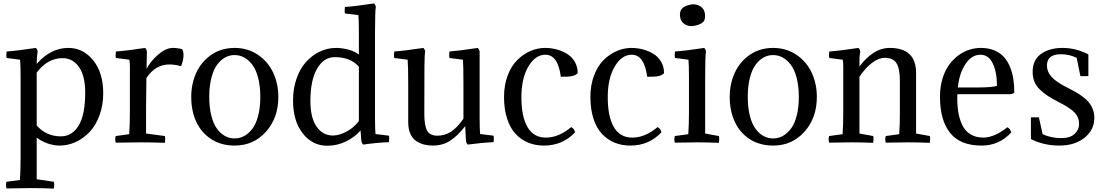

<svg xmlns="http://www.w3.org/2000/svg" viewBox="-20 -836 6497 1129"><path d="M337.9 -34.2Q404.3 -34.2 442.6 -98.1Q481 -162.1 481 -291Q481 -390.1 444.3 -442.1Q407.7 -494.1 348.1 -494.1Q259.3 -494.1 195.8 -409.2V-98.1Q252 -34.2 337.9 -34.2ZM101.1 -391.1Q101.1 -458 98.1 -484.9L19 -495.1Q15.6 -511.2 19 -533.2Q82.5 -537.6 190.9 -554.2Q199.7 -545.4 201.2 -534.2Q195.8 -496.1 195.8 -460Q277.8 -554.2 381.8 -554.2Q469.2 -554.2 528.1 -481.2Q586.9 -408.2 586.9 -288.1Q586.9 -217.8 565.4 -158.7Q543.9 -99.6 507.8 -61Q471.7 -22.5 425.8 -1.2Q379.9 20 330.1 20Q297.4 20 261.2 7.8Q225.1 -4.4 195.8 -26.9V217.8L296.9 232.9Q300.3 249 296.9 272.9Q233.9 270 158.2 270Q102.1 270 18.1 272Q12.2 252.4 18.1 232.9L97.2 222.2Q101.1 167.5 101.1 95.2Z M843.8 -534.2 841.8 -431.2Q866.2 -477.5 911.1 -515.9Q956.1 -554.2 996.1 -554.2Q1024.4 -554.2 1050.8 -546.9Q1059.1 -533.7 1059.1 -513.2Q1059.1 -481.4 1044.9 -446.8Q1007.8 -457 976.1 -457Q893.6 -457 840.8 -377L838.9 -202.1V-50.8L949.7 -36.1Q953.1 -20 949.7 3.9Q886.7 1 805.7 1Q744.6 1 660.6 2.9Q654.8 -16.6 660.6 -36.1L739.7 -46.9Q743.7 -101.6 743.7 -173.8V-448.2Q743.7 -467.8 740.7 -484.9L661.6 -495.1Q658.2 -510.3 661.6 -533.2Q724.6 -537.6 834 -554.2Q842.3 -544.4 843.8 -534.2Z M1104.5 -266.1Q1104.5 -343.8 1134.3 -408.7Q1164.1 -473.6 1222.9 -513.9Q1281.7 -554.2 1359.4 -554.2Q1437 -554.2 1496.6 -513.9Q1556.2 -473.6 1586.4 -408.7Q1616.7 -343.8 1616.7 -266.1Q1616.7 -142.6 1543.9 -61.3Q1471.2 20 1359.4 20Q1281.2 20 1222.9 -17.3Q1164.6 -54.7 1134.5 -119.1Q1104.5 -183.6 1104.5 -266.1ZM1222.9 -377.9Q1210.4 -329.1 1210.4 -266.1Q1210.4 -203.1 1222.9 -154.8Q1235.4 -106.4 1256.6 -78.1Q1277.8 -49.8 1303.7 -35.9Q1329.6 -22 1359.4 -22Q1389.2 -22 1415.3 -35.9Q1441.4 -49.8 1463.4 -78.1Q1485.4 -106.4 1498 -154.8Q1510.7 -203.1 1510.7 -266.1Q1510.7 -329.1 1498 -377.9Q1485.4 -426.8 1463.6 -455.3Q1441.9 -483.9 1415.5 -498Q1389.2 -512.2 1359.4 -512.2Q1329.6 -512.2 1303.7 -498Q1277.8 -483.9 1256.6 -455.3Q1235.4 -426.8 1222.9 -377.9Z M2185.1 -142.1Q2185.1 -74.7 2188 -47.9L2267.1 -38.1Q2270.5 -22 2267.1 0Q2198.7 2.4 2115.2 14.2Q2107.4 6.3 2105 -4.9L2100.1 -68.8Q2064.9 -28.3 2013.2 -3.7Q1961.4 21 1904.3 21Q1816.9 21 1760 -51.8Q1703.1 -124.5 1703.1 -245.1Q1703.1 -315.4 1724.1 -374.8Q1745.1 -434.1 1780.3 -472.7Q1815.4 -511.2 1860.8 -532.7Q1906.2 -554.2 1956.1 -554.2Q1990.7 -554.2 2027.6 -544.4Q2064.5 -534.7 2090.3 -515.1V-648.9Q2090.3 -714.8 2087.4 -747.1L2008.3 -756.8Q2004.9 -772 2008.3 -794.9Q2070.3 -799.3 2180.2 -815.9Q2188.5 -806.2 2189.9 -795.9Q2185.1 -770 2185.1 -633.8ZM1948.2 -500Q1883.3 -500 1844.2 -431.6Q1805.2 -363.3 1805.2 -242.2Q1805.2 -143.1 1841.8 -91.1Q1878.4 -39.1 1938 -39.1Q1973.6 -39.1 2017.1 -61.8Q2060.5 -84.5 2090.3 -124V-443.8Q2041 -500 1948.2 -500Z M2800.3 -534.2V-142.1Q2800.3 -74.7 2803.2 -47.9L2882.3 -38.1Q2885.7 -22 2882.3 0Q2813.5 2.9 2730 14.2Q2722.7 6.8 2720.2 -4.9L2715.3 -94.2Q2673.8 -40 2629.2 -10Q2584.5 20 2524.4 20Q2496.1 20 2472.4 13.7Q2448.7 7.3 2427 -7.1Q2405.3 -21.5 2392.8 -49.6Q2380.4 -77.6 2380.4 -117.2V-338.9Q2380.4 -447.3 2377 -484.9L2298.3 -495.1Q2294.9 -510.3 2298.3 -533.2Q2360.4 -537.6 2470.2 -554.2Q2478.5 -544.4 2480 -534.2Q2476.6 -516.1 2475.8 -449.7Q2475.1 -383.3 2475.1 -167Q2475.1 -97.2 2491.5 -67.6Q2507.8 -38.1 2553.2 -38.1Q2596.2 -38.1 2633.1 -62.3Q2669.9 -86.4 2705.1 -138.2V-339.8Q2705.1 -452.6 2702.1 -484.9L2623 -495.1Q2619.6 -510.3 2623 -533.2Q2676.3 -537.1 2790 -554.2Q2798.8 -543.9 2800.3 -534.2Z M3377 -405.8Q3364.7 -392.6 3342.5 -388.2Q3320.3 -383.8 3277.8 -384.8Q3260.7 -514.2 3187 -514.2Q3127.9 -514.2 3086.9 -444.8Q3045.9 -375.5 3045.9 -264.2Q3045.9 -149.9 3082 -88.4Q3118.2 -26.9 3189.9 -26.9Q3266.1 -26.9 3338.9 -88.9Q3348.6 -83 3353 -77.1Q3357.4 -71.3 3361.8 -58.1Q3288.1 20 3178.7 20Q3128.4 20 3086.4 2.9Q3044.4 -14.2 3012.2 -48.3Q2980 -82.5 2961.9 -138.2Q2943.8 -193.8 2943.8 -266.1Q2943.8 -335.4 2965.1 -391.6Q2986.3 -447.8 3021 -482.4Q3055.7 -517.1 3098.1 -535.6Q3140.6 -554.2 3185.1 -554.2Q3220.2 -554.2 3253.2 -545.4Q3286.1 -536.6 3314.5 -519.3Q3342.8 -502 3359.9 -472.7Q3377 -443.4 3377 -405.8Z M3884.8 -405.8Q3872.6 -392.6 3850.3 -388.2Q3828.1 -383.8 3785.6 -384.8Q3768.6 -514.2 3694.8 -514.2Q3635.7 -514.2 3594.7 -444.8Q3553.7 -375.5 3553.7 -264.2Q3553.7 -149.9 3589.8 -88.4Q3626 -26.9 3697.8 -26.9Q3773.9 -26.9 3846.7 -88.9Q3856.4 -83 3860.8 -77.1Q3865.2 -71.3 3869.6 -58.1Q3795.9 20 3686.5 20Q3636.2 20 3594.2 2.9Q3552.2 -14.2 3520 -48.3Q3487.8 -82.5 3469.7 -138.2Q3451.7 -193.8 3451.7 -266.1Q3451.7 -335.4 3472.9 -391.6Q3494.1 -447.8 3528.8 -482.4Q3563.5 -517.1 3606 -535.6Q3648.4 -554.2 3692.9 -554.2Q3728 -554.2 3761 -545.4Q3793.9 -536.6 3822.3 -519.3Q3850.6 -502 3867.7 -472.7Q3884.8 -443.4 3884.8 -405.8Z M4126.5 -372.1V-50.8L4207.5 -36.1Q4210.9 -20 4207.5 3.9Q4144.5 1 4078.6 1Q4032.2 1 3948.2 2.9Q3942.4 -16.6 3948.2 -36.1L4027.3 -46.9Q4031.2 -101.6 4031.2 -173.8V-387.2Q4031.2 -452.6 4028.3 -484.9L3949.2 -495.1Q3945.8 -510.3 3949.2 -533.2Q4012.2 -537.6 4121.6 -554.2Q4129.9 -544.4 4131.3 -534.2Q4126.5 -508.3 4126.5 -372.1ZM3980.5 -729Q3972.7 -765.1 3989.3 -784.2Q4002 -800.3 4036.6 -808.1Q4065.9 -815.4 4091.6 -802.5Q4117.2 -789.6 4123.5 -764.2Q4131.3 -727.1 4116.7 -709Q4102.5 -692.4 4066.4 -685.1Q4036.6 -677.7 4012 -690.4Q3987.3 -703.1 3980.5 -729Z M4271 -266.1Q4271 -343.8 4300.8 -408.7Q4330.6 -473.6 4389.4 -513.9Q4448.2 -554.2 4525.9 -554.2Q4603.5 -554.2 4663.1 -513.9Q4722.7 -473.6 4752.9 -408.7Q4783.2 -343.8 4783.2 -266.1Q4783.2 -142.6 4710.4 -61.3Q4637.7 20 4525.9 20Q4447.8 20 4389.4 -17.3Q4331.1 -54.7 4301 -119.1Q4271 -183.6 4271 -266.1ZM4389.4 -377.9Q4377 -329.1 4377 -266.1Q4377 -203.1 4389.4 -154.8Q4401.9 -106.4 4423.1 -78.1Q4444.3 -49.8 4470.2 -35.9Q4496.1 -22 4525.9 -22Q4555.7 -22 4581.8 -35.9Q4607.9 -49.8 4629.9 -78.1Q4651.9 -106.4 4664.6 -154.8Q4677.2 -203.1 4677.2 -266.1Q4677.2 -329.1 4664.6 -377.9Q4651.9 -426.8 4630.1 -455.3Q4608.4 -483.9 4582 -498Q4555.7 -512.2 4525.9 -512.2Q4496.1 -512.2 4470.2 -498Q4444.3 -483.9 4423.1 -455.3Q4401.9 -426.8 4389.4 -377.9Z M5271.5 -356.9Q5271.5 -434.6 5251 -465.3Q5230.5 -496.1 5182.6 -496.1Q5147 -496.1 5108.2 -466.8Q5069.3 -437.5 5033.7 -384.8V-50.8L5114.7 -36.1Q5118.2 -20 5114.7 3.9Q5051.8 1 4985.8 1Q4939.5 1 4855.5 2.9Q4849.6 -16.6 4855.5 -36.1L4934.6 -46.9Q4938.5 -101.6 4938.5 -173.8V-448.2Q4938.5 -467.8 4935.5 -484.9L4856.4 -495.1Q4853 -510.3 4856.4 -533.2Q4919.4 -537.6 5028.8 -554.2Q5037.1 -544.4 5038.6 -534.2Q5035.2 -515.1 5034.4 -502.4Q5033.7 -489.7 5033.7 -444.8Q5069.8 -494.6 5115.5 -524.4Q5161.1 -554.2 5211.9 -554.2Q5366.7 -554.2 5366.7 -407.2V-50.8L5447.8 -36.1Q5451.2 -20 5447.8 3.9Q5384.8 1 5318.8 1Q5272.5 1 5188.5 2.9Q5182.6 -16.6 5188.5 -36.1L5267.6 -46.9Q5271.5 -101.6 5271.5 -173.8Z M5923.3 -282.2H5609.4Q5607.4 -226.1 5614.3 -181.2Q5621.1 -136.2 5638.2 -100.8Q5655.3 -65.4 5686.8 -46.1Q5718.3 -26.9 5762.2 -26.9Q5796.4 -26.9 5834.5 -44.4Q5872.6 -62 5903.3 -87.9Q5913.1 -82 5917.5 -76.2Q5921.9 -70.3 5926.3 -57.1Q5856.4 20 5751.5 20Q5626.5 20 5566.9 -54.4Q5507.3 -128.9 5507.3 -267.1Q5507.3 -323.2 5521.2 -370.8Q5535.2 -418.5 5558.6 -451.7Q5582 -484.9 5612.8 -508.3Q5643.6 -531.7 5677.7 -543Q5711.9 -554.2 5747.6 -554.2Q5791.5 -554.2 5825.9 -540Q5860.4 -525.9 5882.3 -502Q5904.3 -478 5918.5 -443.8Q5932.6 -409.7 5938.5 -372.3Q5944.3 -335 5944.3 -291Q5934.6 -283.7 5923.3 -282.2ZM5745.6 -514.2Q5693.8 -514.2 5657.5 -460.2Q5621.1 -406.2 5612.3 -321.8H5736.3Q5810.1 -321.8 5842.3 -331.1Q5842.3 -413.1 5817.4 -463.6Q5792.5 -514.2 5745.6 -514.2Z M6219.2 -23.9Q6273.4 -23.9 6299.3 -48.8Q6325.2 -73.7 6325.2 -106.9Q6325.2 -145.5 6300 -172.9Q6274.9 -200.2 6209 -233.9Q6169.4 -253.9 6143.3 -270.8Q6117.2 -287.6 6095 -309.1Q6072.8 -330.6 6062.5 -356.2Q6052.2 -381.8 6052.2 -413.1Q6052.2 -483.9 6101.6 -519Q6150.9 -554.2 6228 -554.2Q6306.6 -554.2 6379.9 -516.1V-388.2H6333L6311 -496.1Q6267.6 -517.1 6218.3 -517.1Q6136.2 -517.1 6136.2 -450.2Q6136.2 -414.1 6163.3 -384Q6190.4 -354 6250 -324.2Q6281.7 -308.1 6303 -296.1Q6324.2 -284.2 6347.4 -266.8Q6370.6 -249.5 6384 -232.7Q6397.5 -215.8 6406.2 -192.6Q6415 -169.4 6415 -143.1Q6415 -72.8 6357.7 -26.4Q6300.3 20 6209 20Q6118.2 20 6042 -18.1V-146H6088.9L6110.8 -46.9Q6161.1 -23.9 6219.2 -23.9Z"/></svg>

Font: Adamina
Style: Regular
Weight: 400
Designer: Cyreal (www.cyreal.org)
Foundry: Cyreal (www.cyreal.org)
Version: Version 1.010